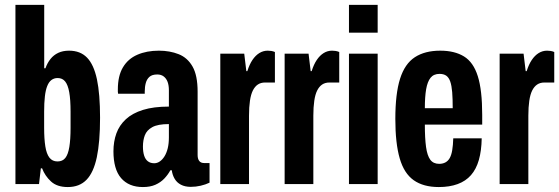

<svg xmlns="http://www.w3.org/2000/svg" viewBox="-20 -744 2260 776"><path d="M254 12Q210.6 12 186.2 -10.5Q161.8 -32.9 150.1 -63.7H145.1L137.7 0H42.4V-724.2H158.7V-468.2H163.7Q171.4 -489.8 184.2 -505.8Q197 -521.8 215.6 -530.5Q234.2 -539.2 259.1 -539.2Q304.5 -539.2 331.8 -511.1Q359.1 -483 371.8 -423.5Q384.4 -364 384.4 -268.1Q384.4 -170.4 371.3 -108.5Q358.1 -46.5 329.6 -17.3Q301.1 12 254 12ZM212.3 -91.5Q232.9 -91.5 244.1 -105.7Q255.3 -119.8 260.2 -150Q265.2 -180.2 265.2 -227.6V-292.6Q265.2 -341.7 259.8 -371.4Q254.5 -401.1 243.3 -414.8Q232.1 -428.6 213 -428.6Q198.6 -428.6 188 -420.7Q177.4 -412.8 170.9 -396.3Q164.3 -379.9 161.4 -354.2Q158.4 -328.4 158.4 -292.6V-227.6Q158.4 -182.6 163.2 -152.4Q167.9 -122.2 179.8 -106.8Q191.7 -91.5 212.3 -91.5Z M557.6 12Q529.1 12 507 2.9Q484.9 -6.2 469.3 -24.3Q453.7 -42.4 446.1 -69.7Q438.5 -96.9 438.5 -132.1Q438.5 -172 450.4 -204.9Q462.3 -237.8 488.8 -262.2Q515.2 -286.6 558.2 -299.9Q601.1 -313.2 662.6 -313.2V-379Q662.6 -399 657.4 -413Q652.1 -427 641.7 -435Q631.2 -443 615.7 -443Q594.7 -443 584 -433.4Q573.3 -423.8 569.2 -408.4Q565 -393 565 -373.6V-365.1H457.3Q456.3 -369.1 456.3 -373.4Q456.3 -377.7 456.3 -382.5Q456.3 -437.4 476.9 -471.9Q497.5 -506.5 535.2 -522.8Q572.9 -539.2 622.1 -539.2Q666.3 -539.2 702.1 -525Q737.8 -510.9 758.2 -475.1Q778.7 -439.3 778.7 -373.5V-117.3Q778.7 -102 785.2 -93.5Q791.7 -85 805.3 -85H826.9V-5.7Q810.8 2 791.1 6.6Q771.4 11.2 751.3 11.2Q727.7 11.2 711.2 2.5Q694.7 -6.1 685.8 -21.5Q676.8 -36.8 674.3 -55.8H668.6Q658.6 -37.5 643.8 -22Q629 -6.6 608 2.7Q587 12 557.6 12ZM603.3 -84.2Q615.4 -84.2 626 -91.6Q636.6 -98.9 645 -112.4Q653.3 -125.9 658 -145Q662.6 -164.1 662.6 -188.4V-242.5Q617.8 -242.5 595.5 -230.1Q573.1 -217.7 565.4 -197.3Q557.7 -177 557.7 -151.9Q557.7 -130.3 562.6 -115.1Q567.4 -99.9 577.7 -92.1Q588 -84.2 603.3 -84.2Z M870.4 0V-527.2H967.1L975.6 -456.4H979.6Q988.1 -483.6 1000.3 -501.7Q1012.5 -519.8 1028.1 -529.5Q1043.7 -539.2 1062.1 -539.2Q1069.3 -539.2 1076.5 -538.1Q1083.7 -537 1091.1 -533.8V-410.5H1051.2Q1034.3 -410.5 1022.1 -402.4Q1010 -394.3 1001.9 -378.2Q993.9 -362.1 990.2 -336.6Q986.4 -311.2 986.4 -276.5V0Z M1130.4 0V-527.2H1227.1L1235.6 -456.4H1239.6Q1248.1 -483.6 1260.3 -501.7Q1272.5 -519.8 1288.1 -529.5Q1303.7 -539.2 1322.1 -539.2Q1329.3 -539.2 1336.5 -538.1Q1343.7 -537 1351.1 -533.8V-410.5H1311.2Q1294.3 -410.5 1282.1 -402.4Q1270 -394.3 1261.9 -378.2Q1253.9 -362.1 1250.2 -336.6Q1246.4 -311.2 1246.4 -276.5V0Z M1390.4 -611.9V-724.2H1506.4V-611.9ZM1390.4 0V-527.2H1506.4V0Z M1753.6 12Q1691.3 12 1652.2 -15.5Q1613.1 -43 1595.5 -103.9Q1577.8 -164.8 1577.8 -263.2Q1577.8 -365.2 1596.9 -425.7Q1616 -486.2 1656.6 -512.7Q1697.2 -539.2 1759.4 -539.2Q1817.4 -539.2 1855.3 -515.9Q1893.3 -492.6 1911.1 -436.1Q1928.9 -379.6 1928.9 -279.7V-240.3H1697.1Q1697.1 -185.2 1701.9 -150.1Q1706.8 -115.1 1719 -98.5Q1731.3 -81.8 1755 -81.8Q1769.2 -81.8 1780 -87.5Q1790.8 -93.2 1797.6 -105.1Q1804.4 -117.1 1807.7 -136.9Q1811.1 -156.7 1811.9 -185H1926.9Q1926.1 -134.9 1915.4 -97.5Q1904.7 -60.2 1883.5 -36.1Q1862.4 -12 1829.6 0Q1796.8 12 1753.6 12ZM1697.1 -306.6H1809.7Q1809.7 -345.2 1807.6 -371.5Q1805.5 -397.7 1799.8 -414.3Q1794 -430.9 1783.5 -438.2Q1772.9 -445.4 1756.6 -445.4Q1732.7 -445.4 1720.1 -429.6Q1707.6 -413.9 1702.3 -383.3Q1697.1 -352.7 1697.1 -306.6Z M1999.4 0V-527.2H2096.1L2104.6 -456.4H2108.6Q2117.1 -483.6 2129.3 -501.7Q2141.5 -519.8 2157.1 -529.5Q2172.7 -539.2 2191.1 -539.2Q2198.3 -539.2 2205.5 -538.1Q2212.7 -537 2220.1 -533.8V-410.5H2180.2Q2163.3 -410.5 2151.1 -402.4Q2139 -394.3 2130.9 -378.2Q2122.9 -362.1 2119.2 -336.6Q2115.4 -311.2 2115.4 -276.5V0Z"/></svg>

Font: Archivo SemiBold ExtraCondensed
Style: Regular
Weight: 600
Width: 2
Version: Version 2.001